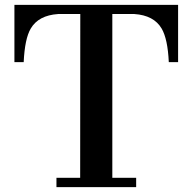

<svg xmlns="http://www.w3.org/2000/svg" viewBox="-20 -767 790 787"><path d="M211.4 -38.1H308.6L309.1 -709.5H218.3Q137.7 -704.1 106 -649.9Q81.5 -608.4 77.1 -512.2H39.1V-747.1H710V-512.2H671.9Q667.5 -607.4 642.6 -649.9Q610.8 -704.1 530.8 -709.5H440.4V-38.1H538.1V0H211.4Z"/></svg>

Font: Cantata One
Style: Regular
Weight: 400
Designer: Joana Maria Correia da Silva
Foundry: Joana Maria Correia da Silva
Version: Version 1.002